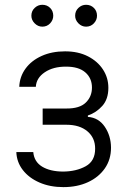

<svg xmlns="http://www.w3.org/2000/svg" viewBox="-20 -766 525 798"><path d="M47.9 -133.9H118.3Q121.8 -93.8 155 -73.5Q188.2 -53.3 241.8 -52.9Q296.9 -53.3 336.3 -75.1Q375.7 -96.9 375.4 -148.1Q375.7 -192.8 343.4 -220.2Q311.1 -247.5 256 -247.5H157.3V-315H256Q311.1 -314.6 336.6 -339.7Q362.2 -364.7 362.2 -402Q362.2 -441.4 334.3 -465.4Q306.5 -489.3 254.3 -489Q201.3 -489.3 166.2 -465.7Q131 -442.1 128.9 -405.2H60Q61.8 -447.4 86.1 -480.8Q110.4 -514.2 152.9 -533.4Q195.3 -552.6 250.4 -552.6Q305 -552.6 345.3 -532Q385.7 -511.4 408 -477.1Q430.4 -442.8 430.4 -400.9Q430.4 -354 405.2 -325.8Q380 -297.6 345.2 -285.9V-280.2Q389.9 -277 415.5 -239.2Q441.1 -201.3 441.4 -152.3Q441.4 -103 415.7 -66.1Q389.9 -29.1 345.3 -8.7Q300.8 11.7 243.3 11.7Q187.9 11.7 144.2 -7.3Q100.5 -26.3 74.9 -59.3Q49.4 -92.3 47.9 -133.9ZM155.9 -655.2Q137.8 -655.2 124.1 -669Q110.4 -682.9 110.4 -700.6Q110.4 -720.2 124.1 -733.1Q137.8 -746.1 155.9 -746.1Q175.4 -746.1 188.4 -733.1Q201.3 -720.2 201.3 -700.6Q201.3 -682.9 188.4 -669Q175.4 -655.2 155.9 -655.2ZM337.7 -655.2Q319.6 -655.2 305.9 -669Q292.3 -682.9 292.3 -700.6Q292.3 -720.2 305.9 -733.1Q319.6 -746.1 337.7 -746.1Q357.2 -746.1 370.2 -733.1Q383.2 -720.2 383.2 -700.6Q383.2 -682.9 370.2 -669Q357.2 -655.2 337.7 -655.2Z"/></svg>

Font: Inter UI Light
Style: Regular
Weight: 300
Designer: Rasmus Andersson
Foundry: rsms
Version: 3.2;8d6f07862